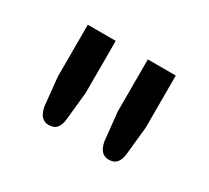

<svg xmlns="http://www.w3.org/2000/svg" viewBox="-67 -819 503 461"><g transform="rotate(30 185.0 -588.0)"><path d="M268.5 -460.5Q244 -460.5 238 -494L230 -571.5V-716H307.5V-571.5L299.5 -494Q297.5 -477 290.2 -468.8Q283 -460.5 268.5 -460.5ZM102 -460.5Q77.5 -460.5 71.5 -494L63.5 -571.5V-716H141V-571.5L133 -494Q131 -477 123.8 -468.8Q116.5 -460.5 102 -460.5Z"/></g></svg>

Font: Verano Sans
Style: Regular
Weight: 400
Designer: Lukasz Dziedzic with Adam Twardoch and Botio Nikoltchev
Foundry: tyPoland Lukasz Dziedzic
Version: Version 3.001;December 28, 2019;FontCreator 12.0.0.2547 64-b